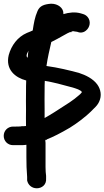

<svg xmlns="http://www.w3.org/2000/svg" viewBox="-25 -775 562 1033"><path d="M-5 -44C-5 -16 17 6 45 6H94C101 6 108 5 117 4V70C117 105 118 144 121 177V196C126 220 146 238 173 238C199 238 226 220 223 185V171C219 146 220 105 220 70V-7C219 -11 219 -16 219 -22C219 -22 220 -22 223 -23H226L229 -26C260 -38 300 -58 351 -88C399 -118 425 -141 440 -153C457 -167 469 -180 480 -191C493 -203 502 -214 508 -227C524 -260 517 -295 498 -321C475 -352 436 -371 399 -383C346 -397 290 -411 225 -420C231 -462 241 -506 251 -549C272 -560 293 -570 318 -585C334 -594 345 -600 351 -602H360V-606C369 -608 374 -607 375 -606L390 -604C401 -599 420 -596 437 -610C459 -627 466 -661 446 -684C439 -692 431 -697 420 -700L410 -703C379 -712 346 -708 316 -699V-704C316 -732 287 -755 251 -755H249C213 -752 189 -744 177 -716C162 -682 157 -650 151 -611C143 -607 130 -602 120 -598C69 -576 36 -530 22 -479C3 -400 58 -357 116 -342C115 -324 115 -302 115 -281C114 -249 115 -216 115 -184C115 -153 114 -128 115 -97C108 -96 98 -96 92 -96H90L89 -95C75 -94 66 -94 57 -94H45C18 -94 -5 -73 -5 -44ZM124 -464C117 -470 114 -477 128 -502C126 -491 125 -478 124 -464ZM215 -140V-190C215 -225 214 -258 215 -292C215 -310 215 -323 216 -340C264 -332 308 -320 355 -307C389 -298 407 -291 415 -281V-278C414 -277 409 -272 406 -268C363 -230 344 -221 267 -171C247 -159 232 -149 215 -140Z"/></svg>

Font: Stray Cat
Style: ExBlkExt
Weight: 1000
Version: Version 1.0